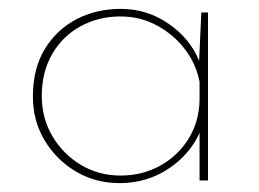

<svg xmlns="http://www.w3.org/2000/svg" viewBox="-20 -406 582 432"><path d="M249 6Q195 6 151 -20Q107 -46 80.5 -90Q54 -134 54 -189Q54 -252 81 -296Q108 -340 152.5 -363Q197 -386 252 -386Q311 -386 359.5 -352.5Q408 -319 428 -269L433 -378H448V0H429V-107Q407 -58 358.5 -26Q310 6 249 6ZM251 -11Q300 -11 340 -33Q380 -55 404 -93.5Q428 -132 429 -181V-222Q421 -263 395.5 -296Q370 -329 332.5 -349Q295 -369 251 -369Q202 -369 161.5 -347Q121 -325 97.5 -284.5Q74 -244 74 -190Q74 -140 98 -99.5Q122 -59 162 -35Q202 -11 251 -11Z"/></svg>

Font: Synthetic Thin
Style: Regular
Weight: 100
Designer: Santiago Orozco
Foundry: Typemade
Version: Version 2.000; ttfautohint (v1.8.4.7-5d5b)